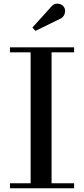

<svg xmlns="http://www.w3.org/2000/svg" viewBox="-20 -1002 448 1022"><path d="M33 0V-26.5H143V-723.5H33V-750H374.5V-723.5H254.5V-26.5H374.5V0ZM168.5 -837.5 152.5 -855.5 251.5 -965Q263 -979.5 277 -981.8Q291 -984 303.2 -978.8Q315.5 -973.5 321 -963.5Q327.5 -953.5 326.5 -940.5Q325.5 -927.5 318.5 -917Q311.5 -906.5 299 -901.5Z"/></svg>

Font: Bodoni Moda 9pt Medium
Style: Regular
Weight: 500
Designer: Owen Earl
Foundry: indestructible type
Version: Version 2.005